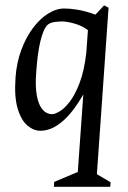

<svg xmlns="http://www.w3.org/2000/svg" viewBox="-20 -494 488 734"><path d="M186.4 220 187 201.5 277.4 163.4 298.5 -132.9Q275.7 -93.7 254.2 -67Q232.6 -40.3 211.7 -24.2Q190.9 -8 171.7 -1Q152.5 5.9 134.5 5.9Q109 5.9 85.1 -13.9Q61.1 -33.8 47.6 -78.7Q34 -123.5 39.4 -198.5Q43.6 -255.4 61.6 -303.4Q79.5 -351.5 106 -386.9Q132.5 -422.2 163.8 -441.9Q195.1 -461.5 225.9 -461.5Q247.3 -461.5 277 -456.7Q306.8 -451.8 344.9 -438L378 -473.5L395 -464.5L350.4 172L402.9 202.9L401.5 220ZM178.9 -57.5Q189.8 -57.5 208.4 -68.5Q227 -79.5 247.2 -105.9Q267.4 -132.4 284.6 -177.7Q301.9 -223.1 309.9 -291.7L316.1 -378.7Q293.3 -395.9 264.7 -403.9Q236.2 -412 216.5 -412Q205 -412 186.8 -409.6Q168.5 -407.1 158 -395Q144.8 -379.1 134.1 -335Q123.4 -290.8 118.4 -216.5Q114.2 -162.3 121.1 -126.9Q128 -91.5 143.2 -74.5Q158.3 -57.5 178.9 -57.5Z"/></svg>

Font: Ancizar Serif Light
Style: Italic
Weight: 300
Italic angle: -4°
Designer: Cesar Puertas, Viviana Monsalve, Julian Moncada, Julian Prieto, Jose Castro, Felipe Aragon, Mariel Hernandez, Sara Alarc
Version: Version 8.100